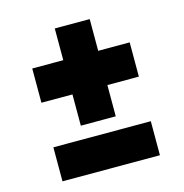

<svg xmlns="http://www.w3.org/2000/svg" viewBox="-96 -718 772 807"><g transform="rotate(-15 290.0 -314.5)"><path d="M213 -206V-342H78V-491H213V-629H365V-491H502V-342H365V-206ZM78 0V-148H502V0Z"/></g></svg>

Font: Saira Expanded Black
Style: Regular
Weight: 900
Width: 7
Designer: Hector Gatti with collaboration of the Omnibus-Type team
Foundry: Omnibus-Type
Version: Version 1.101